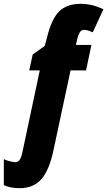

<svg xmlns="http://www.w3.org/2000/svg" viewBox="-62 -744 561 1004"><path d="M-42 224V88Q-30 95 -10 99.5Q10 104 18 104Q33 104 41.5 91Q50 78 56 48L146 -376H91L109 -459L172 -504L183 -545Q207 -645 247.5 -684.5Q288 -724 360 -724Q389 -724 417 -717.5Q445 -711 479 -696L423 -575Q394 -588 378 -588Q363 -588 355.5 -575.5Q348 -563 342 -541L335 -509H416L388 -376H307L219 35Q197 143 155.5 191.5Q114 240 40 240Q-8 240 -42 224Z"/></svg>

Font: Noto Sans UI CondBlack
Style: Italic
Weight: 900
Width: 3
Italic angle: -12°
Designer: Monotype Design Team
Foundry: Monotype Imaging Inc.
Version: Version 1.001